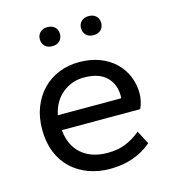

<svg xmlns="http://www.w3.org/2000/svg" viewBox="-102 -750 765 846"><g transform="rotate(-15 280.0 -327.5)"><path d="M298 10Q245 10 200 -6.5Q155 -23 122 -54Q89 -85 70.5 -130.5Q52 -176 52 -235Q52 -291 70 -336.5Q88 -382 119.5 -414Q151 -446 193.5 -463Q236 -480 285 -480Q337 -480 378 -464.5Q419 -449 448 -421.5Q477 -394 492.5 -357Q508 -320 508 -277Q508 -261 503.5 -241.5Q499 -222 492 -210H135Q142 -138 187 -99.5Q232 -61 305 -61Q352 -61 387.5 -75.5Q423 -90 456 -117L488 -56Q411 10 298 10ZM288 -409Q233 -409 190.5 -374.5Q148 -340 135 -278H424Q425 -281 425 -288Q425 -342 391 -375.5Q357 -409 288 -409ZM191 -578Q170 -578 157.5 -590Q145 -602 145 -622Q145 -641 157.5 -653Q170 -665 191 -665Q212 -665 224.5 -653Q237 -641 237 -622Q237 -602 224.5 -590Q212 -578 191 -578ZM379 -578Q358 -578 345.5 -590Q333 -602 333 -622Q333 -641 345.5 -653Q358 -665 379 -665Q400 -665 412.5 -653Q425 -641 425 -622Q425 -602 412.5 -590Q400 -578 379 -578Z"/></g></svg>

Font: Celebes
Style: Regular
Weight: 400
Designer: Anugrah Pasau
Foundry: Lafontype
Version: Version 1.000; ttfautohint (v1.8.4)